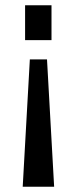

<svg xmlns="http://www.w3.org/2000/svg" viewBox="-20 -547 290 727"><path d="M66 160 93 -322H158L185 160ZM75 -395V-527H175V-395Z"/></svg>

Font: Archivo ExtraCondensed SemiBold
Style: Regular
Weight: 600
Width: 2
Designer: Hector Gatti
Foundry: Omnibus-Type
Version: Version 2.001